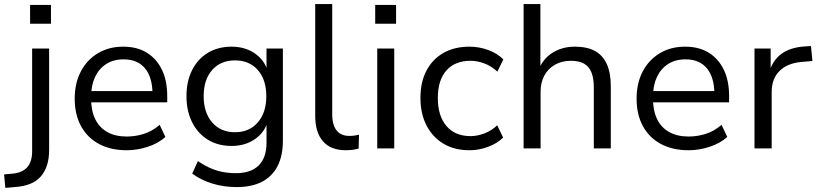

<svg xmlns="http://www.w3.org/2000/svg" viewBox="-77 -725 4000 938"><path d="M70 -609V-701H172V-609ZM-51 193 -57 127 -12 123Q33 118 56.5 91.5Q80 65 80 13V-488H163V7Q163 50 152.5 82.5Q142 115 121.5 138Q101 161 69.5 173.5Q38 186 -6 189Z M542 9Q464 9 407 -21.5Q350 -52 319 -108.5Q288 -165 288 -243Q288 -319 318 -376Q348 -433 401.5 -465Q455 -497 525 -497Q593 -497 640.5 -467.5Q688 -438 714 -384.5Q740 -331 740 -255V-225H351V-280H685L668 -266Q668 -346 632 -390.5Q596 -435 527 -435Q477 -435 441.5 -412Q406 -389 387 -348Q368 -307 368 -252V-245Q368 -184 388.5 -142.5Q409 -101 448 -79.5Q487 -58 542 -58Q585 -58 626 -71Q667 -84 703 -115L731 -56Q697 -25 645.5 -8Q594 9 542 9Z M1079 189Q1017 189 961 172Q905 155 862 123L890 62Q919 82 949 95.5Q979 109 1010.5 115Q1042 121 1076 121Q1149 121 1187 83Q1225 45 1225 -27V-134H1232Q1216 -78 1168 -45Q1120 -12 1055 -12Q988 -12 938.5 -42.5Q889 -73 861.5 -128Q834 -183 834 -255Q834 -328 861.5 -382.5Q889 -437 938.5 -467Q988 -497 1055 -497Q1120 -497 1168 -464Q1216 -431 1232 -374H1225V-488H1305V-37Q1305 36 1279 86.5Q1253 137 1203 163Q1153 189 1079 189ZM1071 -79Q1141 -79 1182.5 -127Q1224 -175 1224 -255Q1224 -336 1182.5 -383Q1141 -430 1071 -430Q1001 -430 959.5 -383Q918 -336 918 -255Q918 -175 959.5 -127Q1001 -79 1071 -79Z M1613 9Q1539 9 1501 -34.5Q1463 -78 1463 -158V-705H1546V-165Q1546 -132 1555.5 -108.5Q1565 -85 1583.5 -73Q1602 -61 1629 -61Q1642 -61 1653.5 -62.5Q1665 -64 1677 -67L1675 1Q1660 5 1644.5 7Q1629 9 1613 9Z M1756 -609V-701H1858V-609ZM1766 0V-488H1849V0Z M2217 9Q2143 9 2089.5 -23Q2036 -55 2006.5 -112.5Q1977 -170 1977 -247Q1977 -324 2006.5 -380Q2036 -436 2089.5 -466.5Q2143 -497 2217 -497Q2264 -497 2308.5 -480.5Q2353 -464 2382 -435L2353 -375Q2324 -402 2289.5 -415Q2255 -428 2222 -428Q2146 -428 2104 -381Q2062 -334 2062 -246Q2062 -159 2104 -109.5Q2146 -60 2222 -60Q2254 -60 2289 -73Q2324 -86 2352 -113L2381 -53Q2352 -24 2307 -7.5Q2262 9 2217 9Z M2481 0V-705H2563V-381H2553Q2575 -438 2622.5 -467.5Q2670 -497 2731 -497Q2791 -497 2829.5 -476Q2868 -455 2887.5 -412Q2907 -369 2907 -304V0H2824V-299Q2824 -342 2812.5 -371Q2801 -400 2776.5 -414Q2752 -428 2712 -428Q2668 -428 2634.5 -409Q2601 -390 2582.5 -356Q2564 -322 2564 -277V0Z M3287 9Q3209 9 3152 -21.5Q3095 -52 3064 -108.5Q3033 -165 3033 -243Q3033 -319 3063 -376Q3093 -433 3146.5 -465Q3200 -497 3270 -497Q3338 -497 3385.5 -467.5Q3433 -438 3459 -384.5Q3485 -331 3485 -255V-225H3096V-280H3430L3413 -266Q3413 -346 3377 -390.5Q3341 -435 3272 -435Q3222 -435 3186.5 -412Q3151 -389 3132 -348Q3113 -307 3113 -252V-245Q3113 -184 3133.5 -142.5Q3154 -101 3193 -79.5Q3232 -58 3287 -58Q3330 -58 3371 -71Q3412 -84 3448 -115L3476 -56Q3442 -25 3390.5 -8Q3339 9 3287 9Z M3609 0V-488H3688V-373H3681Q3699 -432 3741.5 -462.5Q3784 -493 3852 -498L3885 -500L3892 -427L3835 -422Q3767 -415 3730 -377Q3693 -339 3693 -276V0Z"/></svg>

Font: Nunito Sans 12pt ExtraLight 11pt
Style: Regular
Weight: 400
Version: Version 3.101;gftools[0.9.27]